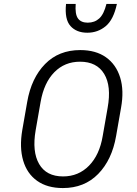

<svg xmlns="http://www.w3.org/2000/svg" viewBox="-20 -944 693 974"><path d="M594 -397 569 -254Q548 -133 478 -61.5Q408 10 299 10Q220 10 168.5 -26.5Q117 -63 97.5 -129.5Q78 -196 93 -284L118 -427Q139 -548 208.5 -619Q278 -690 387 -690Q466 -690 517.5 -653.5Q569 -617 589.5 -551Q610 -485 594 -397ZM526 -397Q546 -507 508.5 -569Q471 -631 386 -631Q308 -631 255.5 -577.5Q203 -524 186 -427L161 -284Q142 -175 178.5 -112Q215 -49 300 -49Q378 -49 431.5 -103.5Q485 -158 501 -254ZM425 -829Q460 -829 483.5 -850.5Q507 -872 520 -924H573Q556 -844 516 -811Q476 -778 423 -778Q368 -778 337.5 -812Q307 -846 315 -924H364Q360 -872 375.5 -850.5Q391 -829 425 -829Z"/></svg>

Font: Inria Sans Light
Style: Italic
Weight: 300
Italic angle: -10°
Designer: Black Foundry Team
Foundry: Black Foundry
Version: Version 1.2; ttfautohint (v1.8.3)